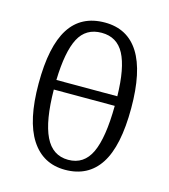

<svg xmlns="http://www.w3.org/2000/svg" viewBox="-89 -616 615 697"><g transform="rotate(15 219.0 -267.0)"><path d="M45 -268Q45 -408 88.5 -476Q132 -544 221 -544Q306 -544 349.5 -475Q393 -406 393 -268Q393 -126 349 -58Q305 10 218 10Q135 10 90 -59.5Q45 -129 45 -268ZM333 -297Q331 -403 304 -454Q277 -505 219 -505Q160 -505 133.5 -454.5Q107 -404 104 -297ZM333 -261H104Q105 -144 133 -86Q161 -28 220 -28Q279 -28 305.5 -84.5Q332 -141 333 -261Z"/></g></svg>

Font: Noto Serif CondLight
Style: Regular
Weight: 300
Width: 3
Designer: Monotype Design Team
Foundry: Monotype Imaging Inc.
Version: Version 1.001